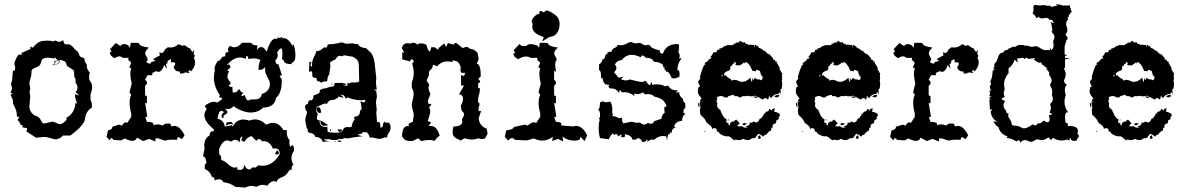

<svg xmlns="http://www.w3.org/2000/svg" viewBox="-20 -633 5372 871"><path d="M231.9 -1Q226.6 -1 221.2 -2.7Q215.8 -4.4 209.5 -6.3Q203.1 -8.3 195.8 -10Q188.5 -11.7 179.2 -11.7L143.6 -8.3L99.6 -37.1L103.5 -51.3L80.6 -55.7L82.5 -62.5Q82.5 -65.9 79.1 -65.9L74.2 -64.9Q71.3 -77.6 59.6 -88.9L67.9 -103L56.6 -104Q56.6 -120.1 53.7 -129.9Q49.3 -143.6 41.5 -157.7Q38.6 -162.6 38.6 -167L39.1 -170.9Q39.1 -181.2 28.3 -202.1L37.1 -210L27.3 -211.4Q34.2 -224.1 34.2 -233.9L29.8 -252.9Q29.8 -254.4 30.8 -255.6Q31.7 -256.8 32.7 -260.3Q33.7 -263.7 34.9 -270.3Q36.1 -276.9 36.6 -289.6Q37.6 -314 40 -314L43.9 -310.1Q44.9 -310.1 46.9 -314.9Q48.8 -319.8 48.8 -326.7L44.9 -344.2Q47.9 -357.9 55.2 -372.1Q62.5 -386.2 70.3 -386.2Q74.2 -386.2 78.1 -382.3V-393.1L118.2 -410.6V-422.4L128.9 -416.5Q148.4 -443.4 173.8 -447.3L193.4 -448.7Q211.4 -448.7 220.2 -445.3L232.9 -449.7Q239.3 -443.4 248 -443.4Q256.3 -443.4 267.6 -450.7Q267.6 -431.6 281.7 -431.6L286.6 -432.1Q294.9 -432.1 300.3 -429.2Q307.1 -424.8 316.9 -412.6Q320.3 -407.7 325.2 -404.8Q335 -400.4 341.8 -377.4L363.3 -367.7Q363.3 -354.5 368.9 -347.4Q374.5 -340.3 374.5 -335L374 -330.1Q374 -319.3 387.7 -302.7L384.3 -291.5L384.8 -272L396.5 -252.4L397.9 -238.8Q397.9 -222.2 390.6 -205.6V-180.2Q397 -168 397 -152.8L396.5 -145Q369.1 -127.4 366.2 -96.2Q363.3 -64.9 298.8 -18.1H265.6Q250 -1 231.9 -1ZM250 -69.8Q259.8 -69.8 271.2 -78.9Q282.7 -87.9 282.7 -93.3Q282.7 -96.2 279.3 -98.1Q318.8 -116.7 322.3 -166.5L329.6 -161.6L320.3 -192.9L321.3 -206.5L337.4 -199.7Q333 -210.4 322.3 -213.4Q331.5 -224.1 331.5 -235.8Q331.5 -247.6 322.3 -258.3L323.2 -267.1Q323.2 -275.4 319.6 -280.3Q315.9 -285.2 315.9 -294.9L316.4 -304.7Q316.4 -312 311.3 -316.2Q306.2 -320.3 299.6 -323.7Q293 -327.1 287.4 -331.3Q281.7 -335.4 280.8 -343.3Q278.8 -357.9 250 -361.8L250.5 -357.4Q250.5 -338.4 216.8 -338.4Q228.5 -344.2 228.5 -349.6Q228.5 -353 224.1 -356Q241.2 -357.9 242.2 -359.9Q242.2 -362.8 232.4 -366.7V-373.5L224.6 -367.7Q212.9 -371.1 196.8 -371.1Q169.9 -371.1 167 -353.5Q164.1 -339.4 156.7 -334.2Q149.4 -329.1 141.8 -326.4Q134.3 -323.7 128.4 -319.8Q122.6 -315.9 122.6 -304.7L123 -304.2Q123 -290 118.2 -276.1Q113.3 -262.2 113.3 -255.9L117.2 -231.9L114.3 -215.3L117.2 -194.8L113.3 -151.4Q113.3 -123 139.2 -108.4Q150.9 -106 156.5 -100.1Q162.1 -94.2 165.3 -88.1Q168.5 -82 171.1 -77.4Q173.8 -72.8 180.7 -72.8L216.8 -81.1Q225.1 -81.1 234.9 -75.4Q244.6 -69.8 250 -69.8ZM232.9 -341.3Q248 -344.2 248 -359.9Q240.7 -355 229 -354.5L232.9 -352.1Q230.5 -344.7 223.1 -340.3Z M684.1 8.8 656.2 -2.9 629.4 6.8 601.6 -8.8Q596.2 5.9 580.6 5.9Q566.9 5.9 545.9 -4.9L529.3 3.9L494.6 1.5Q489.3 -6.8 485.4 -6.8Q481 -6.8 478.5 4.4L463.4 -12.2L469.7 -41.5Q489.7 -45.9 489.7 -55.7L489.3 -58.1L521.5 -67.9L533.2 -63Q541 -78.1 550.8 -78.1L557.6 -75.7L575.2 -103V-119.1Q567.9 -144.5 567.9 -165.5Q567.9 -186.5 575.2 -203.6L567.4 -213.9L577.6 -253.9Q571.3 -279.3 571.3 -299.8Q571.3 -314.5 575.7 -321.8L565.9 -328.6Q574.2 -341.3 574.2 -347.2Q574.2 -351.1 567.9 -355.7Q561.5 -360.4 561.5 -364.3L563.5 -370.6H536.6Q529.8 -377.4 521.5 -377.4Q512.7 -377.4 500 -369.1Q478.5 -380.4 478.5 -392.1L479 -396L486.3 -398.9L479 -409.7L505.4 -438L526.4 -424.3Q533.7 -433.1 543.5 -433.1Q552.2 -433.1 563.5 -426.3Q565.9 -418 567.9 -418Q571.3 -418 573.2 -439L609.4 -438.5Q610.8 -422.9 655.8 -417Q638.7 -402.8 638.7 -391.1Q638.7 -385.7 644.3 -376.2Q649.9 -366.7 649.9 -363.3Q649.9 -359.4 647.2 -357.4Q644.5 -355.5 644.5 -353Q644.5 -348.1 660.6 -343.8L667 -352.1L685.5 -356.4L674.3 -364.7L705.6 -382.3L702.1 -395.5L712.9 -392.6Q723.1 -392.6 727.5 -408.2L741.2 -418.5L752.9 -417.5Q774.9 -417.5 787.6 -431.6L799.3 -429.7L806.2 -423.8Q811 -428.2 815.9 -428.2Q818.4 -428.2 826.4 -421.6Q834.5 -415 841.8 -413.6L853 -396.5L861.8 -407.2L858.4 -388.2L864.3 -379.9L859.4 -370.6Q865.2 -360.4 865.2 -349.6Q865.2 -329.1 845.7 -308.1L842.3 -315.4L834 -311L840.3 -301.3L824.2 -304.2Q814.9 -304.2 810.1 -299.3L796.4 -299.8L795.9 -309.1L791 -308.6Q774.9 -308.6 767.1 -327.6Q774.9 -338.4 774.9 -344.2Q774.9 -350.6 765.1 -350.6L756.3 -349.6L755.4 -364.7Q739.3 -358.9 739.3 -352.1L740.7 -347.2L732.9 -342.8L737.3 -319.8L725.1 -338.4Q714.4 -307.1 698.7 -307.1Q693.4 -307.1 688.5 -310.5L671.4 -302.2L670.4 -291.5L649.4 -292L638.2 -271.5Q647 -264.2 647 -257.3Q647 -250.5 638.2 -244.1V-200.7L646.5 -196.8V-164.1L638.2 -166L648.4 -104L639.2 -101.6L646.5 -80.1Q676.3 -80.1 676.3 -69.8L674.3 -64Q683.6 -68.8 695.8 -68.8Q706.1 -68.8 715.8 -63.5L731.9 -72.8L752 -72.3L757.8 -59.6L770.5 -62Q795.9 -62 817.4 -19.5L806.2 -2L787.1 -11.7L782.2 1.5L763.7 0.5Q744.6 0.5 728.5 4.9L700.2 -4.4L686.5 -6.3Z M1092.8 217.8 1047.4 214.8Q1027.3 197.8 993.2 193.4Q987.3 180.2 973.6 180.2Q963.9 180.2 954.6 185.1L950.2 171.9L940.9 168.9Q933.1 143.6 909.7 133.8L908.7 123.5Q908.7 110.4 917 106.4Q912.6 76.7 902.3 76.7L900.4 77.1L907.7 43.9L906.7 28.3Q906.7 -5.9 931.2 -18.6V-22Q931.2 -37.6 949.2 -37.6L950.2 -45.9Q907.2 -81.5 907.2 -110.8Q907.2 -125 917.5 -137.7L908.7 -152.8Q933.1 -171.4 950.7 -171.4Q959 -171.4 965.8 -167.5L988.3 -184.1Q985.8 -190.9 980 -190.9L974.1 -189.5L976.6 -202.6Q950.2 -241.2 950.2 -279.8Q950.2 -298.3 955.1 -312.5L953.1 -320.8Q953.1 -334.5 969.2 -358.9L974.1 -356.4L990.7 -376.5L994.6 -376Q1002.9 -376 1002.9 -386.7L1002.4 -393.1L1016.6 -398.4L1014.2 -407.7Q1014.2 -416.5 1023.9 -425.3Q1033.7 -418.5 1042.5 -418.5Q1059.1 -418.5 1078.1 -439H1118.7Q1126.5 -426.8 1148.4 -426.8L1145 -406.2Q1155.3 -419.9 1165 -419.9Q1177.2 -419.9 1189.9 -398.4Q1207.5 -458 1230.5 -458L1239.3 -456.1L1238.8 -464.4L1249 -460L1262.2 -466.8L1258.3 -458.5L1267.1 -460Q1288.1 -460 1306.2 -425.8L1312.5 -431.2Q1320.3 -402.8 1320.3 -381.3Q1320.3 -351.6 1302.2 -348.1L1303.7 -341.8Q1266.6 -342.3 1266.6 -360.4L1259.8 -363.8L1261.2 -390.1Q1261.2 -413.6 1254.4 -413.6Q1248.5 -413.6 1236.8 -394Q1240.2 -389.2 1240.2 -382.3Q1240.2 -370.6 1228.5 -358.4Q1231.4 -341.3 1238.8 -341.3L1242.7 -342.3L1258.8 -292L1248 -288.6L1258.3 -272V-264.6Q1258.3 -210.9 1231.9 -188.5Q1225.6 -146 1174.3 -145Q1150.4 -122.6 1117.7 -122.6Q1083 -122.6 1038.1 -151.4Q1032.7 -138.7 1012.7 -138.7L1001.5 -139.6Q1011.7 -129.9 1011.7 -124Q1011.7 -119.1 1002.4 -113.8Q993.2 -108.4 993.2 -106Q993.2 -103 997.6 -99.6L986.3 -98.6L984.9 -106.9Q984.9 -117.2 996.6 -124Q990.2 -130.4 984.4 -130.4Q972.2 -130.4 966.8 -94.2Q994.6 -89.4 1000 -59.1L1031.2 -64.9L1035.6 -59.1Q1053.2 -90.8 1083.5 -90.8Q1097.7 -90.8 1109.4 -85.9Q1125.5 -91.3 1136.2 -91.3Q1163.6 -91.3 1187.5 -67.4Q1205.6 -75.7 1217.8 -75.7Q1246.1 -75.7 1265.6 -43H1281.2L1280.8 -33.2Q1280.8 -10.3 1294.4 3.4L1292.5 16.1Q1292.5 25.4 1296.9 33.2Q1302.7 26.4 1306.6 26.4Q1314 26.4 1314 51.3Q1302.2 65.9 1302.2 83Q1302.2 98.1 1311 114.7Q1302.7 120.1 1302.7 130.4L1303.7 139.2L1297.9 136.2Q1294.9 136.2 1292 140.6Q1289.1 145 1284.9 150.6Q1280.8 156.2 1274.4 162.1Q1268.1 168 1258.8 170.9Q1236.8 178.2 1234.9 192.9Q1229 188.5 1222.7 188.5Q1208.5 188.5 1192.4 209.5Q1180.7 205.6 1173.3 205.6Q1157.7 205.6 1142.6 214.8Q1132.3 210.4 1121.6 210.4Q1107.9 210.4 1092.8 217.8ZM1106 -177.2Q1109.9 -177.2 1113.8 -181.2L1146 -182.6Q1165 -187 1167.5 -207Q1184.6 -211.4 1194.6 -223.6Q1204.6 -235.8 1204.6 -252.4Q1204.6 -259.8 1201.2 -266.8Q1197.8 -273.9 1193.6 -281.7Q1189.5 -289.6 1186 -298.3Q1182.6 -307.1 1182.6 -318.4L1183.1 -329.1Q1171.9 -315.9 1158.7 -315.9L1152.3 -316.9Q1152.3 -341.3 1161.6 -360.4Q1149.4 -368.2 1128.9 -368.2L1104.5 -365.7L1106 -371.6Q1106 -377.9 1097.2 -379.4L1094.7 -365.7Q1082.5 -372.1 1068.4 -372.1Q1037.6 -372.1 1009.3 -336.9L1017.6 -340.3Q1024.4 -340.3 1025.4 -325.7L1010.3 -314.5L1019.5 -309.1Q1011.7 -295.4 1011.7 -284.2Q1011.7 -276.9 1019 -267.8Q1026.4 -258.8 1026.4 -254.9Q1026.4 -249 1016.1 -247.1Q1023.4 -238.3 1029.8 -238.3L1034.2 -239.3L1035.6 -213.9L1041 -213.4Q1055.7 -213.4 1061.5 -227.1H1068.8Q1068.8 -215.8 1085.4 -210.9Q1075.7 -207 1075.7 -200.2L1076.2 -196.3L1090.3 -201.7Q1097.2 -177.2 1106 -177.2ZM1004.9 -63.5 1007.8 -77.1 1023.9 -80.1Q1036.6 -80.1 1036.6 -66.4Q1032.7 -70.3 1026.4 -70.3Q1017.6 -70.3 1004.9 -63.5ZM1068.4 137.7Q1086.9 137.7 1087.9 114.7Q1098.6 135.7 1109.9 135.7Q1117.7 135.7 1126 125.5L1134.8 127.4Q1143.6 127.4 1149.4 117.2L1169.9 119.1Q1217.8 119.1 1249 65.9Q1249 40 1228 40L1218.3 41.5Q1203.1 7.3 1176.8 7.3L1168.5 8.3Q1162.6 -2 1155.8 -2Q1148.9 -2 1142.6 5.9L1121.1 -15.6Q1101.1 -11.2 1089.8 9.3Q1074.7 8.8 1074.7 0.5L1081.1 -13.2Q1068.4 -13.2 1068.4 4.9L1068.8 12.7Q1057.6 1.5 1047.4 1.5Q1037.6 1.5 1027.8 9.8Q1019 3.9 1011.2 3.9Q989.3 3.9 974.1 43.9L974.6 67.9Q983.4 70.3 983.4 87.4V92.8Q996.1 95.2 1013.9 111.3Q1031.7 127.4 1043.5 127.4L1057.1 125.5L1055.7 135.7ZM1237.8 67.4 1227.1 65.9 1237.3 47.4Q1245.1 56.6 1245.1 62.5Q1245.1 67.4 1237.8 67.4Z M1443.4 10.7Q1439 -10.7 1410.2 -11.7Q1405.8 -28.3 1383.8 -30.8L1375 -37.1L1377.4 -44.9Q1369.6 -51.3 1369.6 -62Q1365.2 -74.7 1365.2 -87.4Q1365.2 -101.1 1371.1 -115.2L1373 -125.5Q1363.8 -134.8 1363.8 -149.4Q1363.8 -158.2 1378.4 -163.1L1377.9 -167Q1377.9 -178.7 1389.6 -178.7L1394 -178.2Q1401.9 -184.6 1401.9 -194.8L1401.4 -198.7Q1405.3 -201.7 1410.6 -203.1Q1423.8 -207 1427.5 -210.7Q1431.2 -214.4 1431.2 -224.1Q1443.4 -232.9 1461.4 -232.9Q1475.1 -240.2 1494.6 -241.2L1498.5 -256.8H1539.1L1538.6 -254.9Q1538.6 -253.9 1540 -253.9L1545.9 -254.9L1551.3 -248.5L1533.2 -249L1553.2 -243.2Q1556.6 -245.1 1556.6 -249L1554.7 -254.9Q1567.9 -254.9 1575.7 -259.8L1587.4 -258.3Q1600.1 -258.3 1609.4 -263.2L1607.9 -336.9Q1607.9 -358.4 1591.8 -368.7L1581.1 -375.5L1540.5 -382.3L1531.7 -377Q1527.3 -379.9 1522.5 -379.9Q1509.8 -379.9 1502.9 -364.3L1482.9 -354.5Q1477.1 -350.6 1477.1 -343.8L1479 -334.5L1473.6 -295.9Q1464.8 -283.2 1464.8 -268.1L1461.4 -263.2L1457 -263.7Q1446.8 -263.7 1436.5 -257.8Q1429.7 -265.1 1418.5 -265.1L1415.5 -278.8L1399.4 -282.2Q1396 -288.6 1396 -304.7L1394 -310.5Q1387.2 -309.1 1383.8 -305.7Q1381.8 -309.1 1381.8 -321.3L1384.3 -354L1393.6 -349.1Q1389.2 -345.2 1389.2 -338.9L1390.6 -329.6L1396 -334.5L1395.5 -340.8Q1395.5 -363.3 1410.2 -385.3L1414.6 -400.9Q1434.6 -400.9 1448.7 -418L1455.6 -417Q1464.8 -417 1464.8 -426.3L1468.3 -431.6L1494.6 -433.6L1516.1 -438L1518.6 -434.1L1519.5 -439.9H1535.2Q1543 -435.1 1553.2 -434.6L1583 -436.5Q1589.8 -432.6 1595.7 -432.6L1602.5 -433.6Q1612.8 -416 1641.1 -414.6Q1648.4 -406.2 1654.3 -401.6Q1660.2 -397 1664.6 -391.1Q1668.9 -385.3 1672.6 -376Q1676.3 -366.7 1679.2 -349.1L1687 -278.8L1685.5 -257.8L1689 -225.6L1675.3 -226.6L1687 -219.2L1689.9 -195.8L1685.5 -170.4L1689 -133.8L1687 -124L1690.4 -78.1L1696.8 -80.6Q1705.6 -80.6 1706.5 -52.7Q1717.8 -56.6 1717.8 -66.9L1717.3 -70.8L1724.1 -81.5L1731 -76.2L1737.8 -77.1Q1752 -77.1 1752 -52.7Q1752 -42 1744.1 -31Q1736.3 -20 1736.3 -9.3L1724.1 -9.8Q1711.4 -2.9 1697.3 -2.9L1667.5 -9.8L1657.2 -8.3Q1654.8 -22.5 1644.5 -32.2L1626 -34.2Q1622.6 -23.4 1602.5 -23.4Q1604 -18.6 1626.5 -15.1Q1583.5 -11.2 1556.6 -4.9L1542.5 -6.8L1530.3 -1.5L1521 -3.4L1507.3 2H1485.8Q1479.5 -1.5 1468.3 -1.5L1449.7 0Q1449.7 4.9 1475.6 7.8ZM1508.8 -30.8Q1534.2 -30.8 1539.1 -50.8Q1548.3 -57.1 1554.2 -57.1L1563 -55.7L1575.7 -57.6Q1576.2 -76.2 1588.4 -89.8L1586.4 -103.5Q1612.8 -103.5 1612.8 -127.9V-130.9Q1620.6 -134.3 1620.6 -142.6L1615.2 -174.3Q1624.5 -168.5 1629.9 -168.5Q1636.2 -168.5 1637.7 -181.6Q1632.8 -178.2 1621.6 -178.2Q1599.6 -178.2 1582.5 -182.6Q1565.4 -187 1559.1 -190.9L1545.9 -186.5Q1545.4 -203.1 1524.9 -203.6Q1536.6 -193.8 1536.6 -190.9L1534.2 -189.5L1514.2 -195.3L1512.2 -188.5Q1503.9 -186.5 1496.6 -180.2H1492.2Q1470.2 -180.2 1462.9 -161.1L1457 -163.6Q1446.8 -163.6 1422.4 -149.4L1418 -150.9L1415 -128.4Q1415 -123.5 1421.9 -116.7Q1417.5 -104 1417.5 -97.2Q1417.5 -87.9 1425.3 -87.9L1429.7 -88.4V-84.5Q1429.7 -57.1 1457 -57.1L1464.8 -57.6L1466.3 -35.6Q1475.6 -30.8 1508.8 -30.8ZM1429.7 -120.6Q1418 -120.6 1418 -136.7Q1418 -140.6 1418.7 -143.8Q1419.4 -147 1424.8 -147Q1434.6 -147 1437 -122.1ZM1453.6 -62Q1433.6 -62 1433.6 -84V-87.9L1469.2 -64.5ZM1519 -33.7 1510.7 -45.4 1519.5 -45.9Q1532.7 -45.9 1532.7 -42.5Q1532.7 -39.6 1519 -33.7ZM1530.3 10.3H1508.8L1520.5 2.9Q1530.3 8.3 1530.3 10.3ZM1501.5 9.8Q1499 9.8 1497.1 6.3H1504.9ZM1486.8 -249Q1484.4 -249 1482.4 -252.4H1490.2ZM1477.1 -40 1476.6 -46.9 1481 -45.9 1482.4 -39.6Z M1890.1 6.8 1877 -5.9 1853 6.3H1836.4Q1814 6.3 1803.7 -15.1Q1805.2 -61.5 1830.1 -61.5L1833.5 -59.6L1836.4 -63.5L1832 -64.9Q1832 -73.2 1853 -81.1L1856.9 -110.8Q1856.9 -118.7 1852.5 -134Q1848.1 -149.4 1848.1 -156.7Q1848.1 -167.5 1852.3 -180.9Q1856.4 -194.3 1856.4 -205.6Q1856.4 -221.7 1848.1 -235.8V-258.8Q1856.9 -279.8 1856.9 -303.2Q1856.9 -319.8 1850.1 -344.7L1857.4 -355Q1852.5 -364.3 1848.1 -364.3Q1843.8 -364.3 1839.8 -354.5L1804.7 -363.8V-395.5L1814 -394.5L1802.7 -415Q1808.6 -437 1828.6 -437L1840.3 -435.5L1858.4 -439.9L1875 -430.7Q1879.9 -436.5 1890.1 -436.5Q1899.4 -436.5 1913.6 -430.7Q1922.4 -399.9 1928.7 -399.9Q1932.6 -399.9 1936.5 -418.9H1951.2L1967.3 -407.7L1970.2 -415.5L1994.6 -436L2004.9 -419.9L2011.7 -437.5L2038.1 -430.7Q2041.5 -438 2047.4 -438Q2052.2 -438 2064.2 -426.8Q2076.2 -415.5 2080.6 -415.5L2094.7 -420.4Q2103.5 -420.4 2112.8 -411.1Q2133.3 -410.2 2147 -392.1L2151.4 -364.3L2143.1 -344.2Q2161.1 -340.8 2161.1 -287.1L2149.9 -274.9Q2158.2 -266.6 2158.2 -262.2Q2158.2 -256.8 2148.9 -256.3L2149.4 -232.9L2152.8 -233.9Q2157.2 -233.9 2157.2 -225.6Q2157.2 -217.8 2148.9 -187V-168.5Q2155.3 -168 2155.3 -160.6Q2155.3 -154.3 2150.9 -142.6V-128.9L2162.6 -129.9L2151.4 -96.2Q2155.8 -59.6 2187.5 -49.8L2191.9 -26.9L2181.2 -5.9Q2174.8 -2.4 2165.5 -2.4Q2156.2 -2.4 2149.9 -5.9Q2135.7 0 2120.6 0Q2105 0 2088.4 -5.9L2067.4 5.4Q2067.4 2 2062 0Q2056.6 -2 2050.3 -5.1Q2043.9 -8.3 2038.6 -14.9Q2033.2 -21.5 2033.2 -34.7Q2033.2 -49.3 2038.1 -59.1Q2077.1 -60.1 2077.1 -81.5L2075.2 -92.8Q2085 -105.5 2085 -114.3Q2085 -123 2074.7 -129.9L2070.3 -152.3Q2080.6 -172.9 2080.6 -186Q2080.6 -202.6 2062.5 -205.6L2085 -245.1H2071.8L2071.3 -293.5Q2077.6 -288.6 2082 -288.6Q2086.9 -288.6 2086.9 -294.9Q2089.4 -296.9 2089.4 -299.3Q2089.4 -301.3 2087.4 -303.2L2079.6 -301.8Q2068.8 -301.8 2068.8 -314.9L2070.3 -326.2Q2062 -357.4 2041 -357.4Q2037.1 -357.4 2033.7 -360.4L2032.2 -351.1Q2023.9 -354.5 2009.8 -354.5Q1982.4 -354.5 1962.9 -332.5L1944.3 -339.4L1940.4 -322.8Q1925.3 -313.5 1925.3 -299.3L1926.3 -291.5Q1915.5 -272 1915.5 -263.2H1921.4Q1919.9 -260.3 1919.9 -258.8Q1919.9 -257.8 1921.1 -257.1Q1922.4 -256.3 1924.1 -254.9Q1925.8 -253.4 1925.8 -250Q1927.2 -247.6 1927.2 -245.6Q1927.2 -244.1 1925.5 -242.7Q1923.8 -241.2 1923.8 -237.8Q1923.8 -225.1 1932.6 -205.6Q1921.4 -180.2 1921.4 -171.9Q1921.4 -161.6 1928.2 -161.6L1932.1 -162.1L1937 -158.7L1926.3 -145Q1931.6 -138.2 1931.6 -127.4Q1931.6 -115.2 1920.4 -84.5L1936 -77.1L1923.8 -61L1928.7 -62.5Q1929.7 -60.5 1930.7 -60.5Q1931.6 -60.5 1933.1 -62Q1962.4 -62 1974.6 -17.6Q1961.9 -8.8 1951.2 5.9Q1938.5 2 1928.7 2Q1911.6 2 1890.1 6.8Z M2534.7 8.8 2511.7 -2.9 2484.9 6.8 2487.8 -12.7Q2464.8 4.9 2439.5 4.9Q2423.8 4.9 2401.4 -4.9L2370.1 3.9L2315.9 1.5Q2310.5 -6.8 2303.7 -6.8Q2295.4 -6.8 2285.2 4.4L2270 -12.2L2276.4 -41.5Q2310.5 -45.9 2310.5 -56.6L2362.3 -67.9L2374 -63Q2389.2 -78.1 2402.8 -78.1L2413.1 -75.7L2430.7 -103V-119.1Q2423.3 -144.5 2423.3 -165.5Q2423.3 -186.5 2430.7 -203.6L2422.9 -213.9L2433.1 -253.9Q2426.8 -279.3 2426.8 -299.8Q2426.8 -314.5 2431.2 -321.8L2421.4 -328.6Q2429.7 -341.3 2429.7 -347.2Q2429.7 -351.1 2423.3 -355.7Q2417 -360.4 2417 -364.3L2418.9 -370.6H2387.2Q2377.4 -376.5 2366.2 -376.5Q2349.1 -376.5 2331.1 -364.3Q2309.6 -375.5 2309.6 -387.2L2310.1 -391.1L2317.4 -394L2310.1 -404.8L2336.4 -433.1L2346.7 -424.8L2367.2 -424.3Q2374.5 -433.1 2388.7 -433.1Q2397.5 -433.1 2418.9 -426.3Q2421.4 -418 2423.3 -418Q2426.8 -418 2428.7 -439L2464.8 -438.5Q2466.3 -422.9 2511.2 -417Q2494.1 -402.8 2494.1 -391.1Q2494.1 -385.7 2499.8 -376.2Q2505.4 -366.7 2505.4 -363.3Q2505.4 -360.8 2502 -355.7Q2498.5 -350.6 2498.5 -339.8L2502 -307.1L2493.7 -312.5V-271.5Q2502.4 -264.2 2502.4 -257.3Q2502.4 -250.5 2493.7 -244.1V-200.7L2502 -196.8V-164.1L2493.7 -166L2503.9 -104L2494.6 -101.6L2502 -80.1Q2526.9 -80.1 2526.9 -70.8L2524.9 -64L2579.1 -59.6L2593.3 -62Q2622.1 -62 2643.6 -19.5L2632.3 6.8L2613.3 -11.7L2608.4 1.5Q2598.6 4.9 2583.5 4.9Q2557.1 4.9 2532.2 -12.7ZM2439.5 -444.8 2446.8 -464.8Q2394.5 -481 2394.5 -512.7L2396.5 -525.9Q2392.1 -528.8 2392.1 -534.2Q2392.1 -547.4 2406.2 -560.1Q2417 -569.8 2421.9 -569.8L2424.3 -569.3Q2427.2 -569.3 2427.2 -574.2L2426.8 -578.1Q2426.8 -583 2432.6 -583Q2438 -583 2442.1 -579.6Q2446.3 -576.2 2447.3 -576.2Q2448.2 -576.2 2449.2 -577.6Q2452.6 -585 2460.4 -585L2466.8 -584.5Q2496.1 -570.3 2507.3 -557.1Q2518.6 -543.9 2518.6 -525.4Q2518.6 -500.5 2507.8 -484.4Q2495.1 -466.3 2472.2 -465.3Z M2915.5 11.2 2917.5 4.4Q2917.5 0.5 2913.1 0.5L2911.1 1L2912.1 3.9Q2912.1 10.7 2892.1 10.7Q2889.6 -4.4 2873 -6.8Q2870.1 1 2849.6 1Q2845.2 -19.5 2814 -24.4L2815.4 -17.1Q2815.4 -10.3 2807.6 -10.3L2796.9 -12.2L2800.3 -24.4L2784.2 -14.6Q2781.2 -24.9 2775.4 -24.9Q2771 -24.9 2766.1 -20.5L2760.7 -28.3Q2748.5 -19 2741.7 -1L2701.7 -6.8Q2695.8 -29.8 2695.8 -51.3Q2695.8 -75.2 2700.7 -89.4L2696.8 -96.7L2701.7 -100.6L2702.1 -112.3Q2702.1 -130.9 2695.3 -131.8V-137.7Q2701.7 -141.1 2701.7 -168.9Q2708.5 -168.9 2712.4 -174.8Q2720.7 -169.4 2730.5 -169.4Q2741.7 -169.4 2748 -172.9Q2757.8 -160.2 2757.8 -135.3L2756.8 -118.2L2762.7 -116.2L2756.8 -106.4Q2773.4 -106.4 2790.5 -95.2L2795.9 -99.6L2803.2 -94.7L2801.8 -88.9Q2801.8 -82 2807.6 -73.2L2845.7 -81.1L2866.2 -75.7L2877.9 -77.1Q2884.8 -77.1 2889.9 -72.5Q2895 -67.9 2901.9 -67.9Q2909.2 -67.9 2919.4 -75.2Q2925.8 -71.8 2933.6 -71.8Q2944.3 -71.8 2947.3 -83L2981 -94.7Q2981 -111.8 2995.6 -122.1L2993.2 -138.7Q2993.2 -149.9 3000.5 -149.9L3004.4 -149.4Q2994.6 -187 2949.2 -194.3Q2937.5 -206.1 2920.9 -206.1Q2910.2 -206.1 2906.7 -204.1L2896.5 -213.9Q2885.7 -206.1 2871.1 -206.1L2856 -208L2858.4 -197.3Q2836.4 -214.8 2813.5 -214.8L2801.3 -213.9L2792.5 -226.1L2788.1 -211.4Q2775.4 -231.9 2753.9 -231.9L2748 -231.4L2739.7 -239.3L2743.7 -247.1L2725.1 -251Q2715.3 -260.7 2712.9 -281.7L2706.1 -276.4L2706.5 -289.1Q2706.5 -312.5 2697.3 -315.4L2697.8 -342.8Q2708.5 -342.8 2714.4 -366.2L2720.2 -363.8L2729 -387.7L2732.9 -386.7Q2735.8 -386.7 2735.8 -391.1L2735.4 -395.5L2754.4 -399.4Q2756.3 -413.1 2773.4 -417L2772 -422.4L2776.9 -420.9Q2780.8 -420.9 2780.8 -425.8L2780.3 -429.2L2795.9 -427.7Q2809.6 -427.7 2822.5 -435.1Q2835.4 -442.4 2840.3 -442.4Q2845.7 -442.4 2850.8 -439.5Q2856 -436.5 2865.7 -436.5L2883.8 -438.5Q2902.3 -427.2 2911.1 -427.2Q2917 -427.2 2919.4 -431.2L2930.2 -425.3Q2930.2 -414.6 2974.6 -403.8L2973.1 -398.4Q2973.1 -391.1 2987.3 -389.6Q3002 -433.1 3050.8 -433.1Q3059.1 -433.1 3059.8 -429Q3060.5 -424.8 3060.5 -419.4Q3060.5 -404.8 3057.1 -397.5Q3063.5 -388.2 3063.5 -379.4Q3063.5 -373 3060.1 -368.2L3072.3 -369.1Q3052.7 -343.8 3052.7 -315.4Q3063 -315.4 3063 -297.4L3061.5 -282.2L3055.2 -283.2Q3049.8 -277.3 3038.6 -277.3L3027.3 -278.3Q3015.6 -308.1 3005.9 -308.1L3002 -306.6Q3002 -316.4 2993.7 -317.4L2994.6 -323.7Q2994.6 -328.1 2992.2 -328.1L2989.3 -327.1L2987.3 -338.9Q2972.2 -352.5 2947.3 -352.5Q2938 -370.6 2916.5 -370.6L2911.1 -370.1Q2899.9 -381.3 2894 -381.3Q2888.2 -381.3 2887.7 -372.6Q2864.7 -384.3 2846.2 -384.3Q2818.8 -384.3 2799.8 -359.9Q2779.8 -359.9 2769.5 -340.8Q2776.4 -331.1 2776.4 -324.2Q2776.4 -314 2765.1 -305.7L2786.1 -280.3L2809.1 -285.6L2796.9 -274.4Q2807.6 -268.1 2818.8 -268.1Q2827.1 -268.1 2836.9 -272.5Q2880.4 -261.2 2891.6 -261.2Q2902.3 -261.2 2903.3 -266.6L2913.1 -262.7Q2919.9 -247.1 2928.7 -247.1L2937 -262.7L2938.5 -247.1Q2944.8 -250.5 2958 -250.5Q2980 -250.5 2998.5 -241.2L3010.7 -245.1Q3022.9 -223.1 3049.8 -223.1L3056.2 -223.6L3044.9 -211.9L3060.5 -215.3Q3060.5 -197.8 3078.1 -184.6Q3078.1 -171.4 3088.9 -165V-143.6L3081.5 -136.2L3079.6 -122.1L3089.4 -116.7Q3074.2 -107.4 3074.2 -85Q3044.4 -82.5 3038.1 -59.6L3044.9 -53.7Q3027.3 -51.3 3026.9 -30.3L3017.1 -32.2L3020 -22.9L3010.7 -24.4L3005.9 2.4L3002 -14.6L2988.3 -16.1Q2965.8 -16.1 2947.3 1L2939.9 0Q2928.2 0 2915.5 11.2Z M3313 4.4 3299.3 -4.9Q3298.3 -9.3 3296.4 -9.3L3294.4 -8.8Q3289.6 -15.1 3281.2 -15.1L3274.4 -14.2Q3256.3 -18.1 3243.7 -27.8Q3241.2 -36.1 3235.4 -36.1L3232.9 -35.6L3230 -49.3L3219.2 -51.8Q3213.4 -51.8 3210.9 -46.4Q3210 -55.2 3206.3 -59.6Q3202.6 -64 3198 -67.1Q3193.4 -70.3 3189 -73.7Q3184.6 -77.1 3182.1 -83.5Q3179.7 -89.8 3175.5 -94.7Q3171.4 -99.6 3167.2 -103.5Q3163.1 -107.4 3159.9 -110.4Q3156.7 -113.3 3156.7 -115.2L3155.3 -133.3L3157.7 -147.9L3153.8 -169.4L3155.3 -172.4L3166.5 -173.3L3155.3 -174.8Q3158.7 -185.5 3163.1 -185.5Q3160.6 -189.9 3157.7 -193.1Q3154.8 -196.3 3152.1 -200Q3149.4 -203.6 3147.5 -208.5Q3145.5 -213.4 3145.5 -220.7L3148.4 -237.8Q3154.8 -237.8 3154.8 -241.7Q3154.8 -244.6 3151.1 -250.7Q3147.5 -256.8 3147.5 -261.2Q3147.5 -267.1 3152.1 -270.3Q3156.7 -273.4 3156.7 -278.8L3155.3 -284.7Q3162.1 -312 3174.8 -340.3L3177.7 -336.9L3179.2 -339.8L3176.8 -347.7Q3189.5 -352.1 3198.2 -366.2H3204.6L3207.5 -372.6L3206.1 -374L3200.2 -372.1Q3212.9 -384.8 3216.8 -396H3230Q3231.4 -399.9 3232.7 -403.8Q3233.9 -407.7 3238.3 -407.7L3243.7 -406.7L3242.2 -412.1Q3257.8 -414.1 3267.6 -425.3L3274.4 -422.9L3275.9 -428.2H3305.2L3310.5 -436L3314.5 -433.6L3318.4 -439L3334.5 -441.4V-446.8L3339.8 -447.3Q3345.2 -440.4 3352.5 -440.4L3359.9 -441.4L3362.8 -433.6L3370.6 -434.6L3373.5 -429.2L3383.3 -430.7L3397.5 -428.2L3401.4 -430.7L3401.9 -417.5L3405.8 -430.7Q3411.1 -425.3 3418.9 -422.9Q3423.3 -412.6 3435.1 -412.1Q3440.4 -403.3 3451.2 -401.4Q3458.5 -389.2 3472.7 -385.3L3482.4 -373Q3487.3 -371.6 3487.3 -368.2L3485.8 -363.8L3496.6 -359.9L3496.1 -356.9Q3496.1 -354 3498.5 -354L3504.9 -356L3502 -351.6L3518.1 -323.7L3515.6 -318.4L3519.5 -315.4Q3522 -307.6 3528.8 -299.3L3526.9 -289.6L3528.8 -278.3L3526.4 -276.9L3528.3 -272.5L3526.4 -268.6L3528.8 -251.5L3526.4 -231.4L3521 -228.5L3522.5 -202.6L3518.1 -215.3L3510.3 -207Q3489.3 -206.5 3478 -187Q3472.2 -196.3 3469.2 -196.3Q3466.8 -196.3 3466.8 -184.6L3460 -181.6Q3460 -188 3453.1 -188Q3446.3 -188 3439 -180.2Q3436.5 -186 3430.7 -186L3428.2 -185.5Q3426.3 -191.9 3421.9 -191.9L3417.5 -190.9Q3411.6 -198.7 3403.8 -198.7L3395 -196.3H3380.4L3371.6 -198.7L3361.3 -196.3L3355.5 -197.3Q3347.7 -197.3 3339.8 -190.9H3335.9Q3326.7 -197.3 3318.4 -197.3L3313 -196.3Q3309.1 -203.1 3304.2 -203.1L3293.9 -199.2Q3285.2 -199.2 3279.8 -190.9H3267.6Q3259.8 -197.3 3250 -197.3Q3240.7 -197.3 3231.4 -190.9L3234.4 -184.6Q3231 -179.7 3231 -174.8Q3231 -168.9 3234.4 -164.1L3232.9 -155.8Q3232.9 -141.1 3250.5 -133.3L3247.6 -132.3Q3251.5 -125.5 3253.7 -119.9Q3255.9 -114.3 3258.5 -109.1Q3261.2 -104 3265.4 -99.6Q3269.5 -95.2 3276.9 -90.8L3274.4 -81.5Q3274.4 -74.7 3285.2 -74.7L3284.7 -70.3Q3284.7 -65.4 3287.6 -65.4L3290.5 -66.4L3292 -61V-73.2Q3298.3 -82.5 3313 -82.5L3310.5 -85.4Q3316.4 -86.4 3319.8 -90.8L3335.9 -73.2Q3326.7 -66.9 3325.2 -61L3335.4 -59.1L3346.7 -61Q3352.5 -53.7 3361.8 -53.7L3372.1 -55.7L3360.8 -60.5Q3380.9 -62 3380.9 -73.2L3380.4 -77.1L3386.2 -76.2Q3393.1 -76.2 3398.9 -82.5Q3405.3 -77.6 3410.6 -77.6Q3420.4 -77.6 3426.3 -94.2Q3437.5 -98.1 3437.5 -103L3437 -105Q3442.9 -105.5 3442.9 -109.9L3442.4 -112.8Q3449.7 -117.2 3455.6 -126.5Q3469.2 -126.5 3469.2 -139.6L3484.4 -129.9L3481 -136.7L3494.6 -142.6L3492.2 -125L3495.6 -125.5Q3500 -125.5 3507.8 -121.6Q3518.1 -116.7 3518.1 -111.3Q3518.1 -107.4 3515.1 -104.5Q3512.2 -101.6 3512.2 -97.7L3513.2 -92.8L3502.4 -87.4L3500 -74.2Q3484.9 -70.3 3484.9 -61.5L3486.3 -55.7Q3478.5 -54.2 3478.5 -46.9L3478 -41Q3465.3 -36.6 3456.5 -22.5Q3447.8 -21.5 3442.9 -14.2H3439Q3432.6 -24.9 3418.9 -24.9Q3417 -22.9 3415 -20Q3406.2 -5.9 3402.3 -5.9L3396 -6.3Q3390.6 -6.3 3385.5 -2Q3380.4 2.4 3372.1 2.4L3364.3 2L3350.6 -3.4Q3342.8 2.9 3331.5 2.9L3315.9 0ZM3389.2 -261.7 3392.1 -264.2 3393.6 -280.8Q3396 -271 3398.4 -271Q3401.4 -271 3404.3 -280.8Q3411.6 -272.5 3420.9 -272.5L3425.8 -272.9L3431.2 -268.6Q3439.9 -272.9 3439.9 -279.8Q3439.9 -285.2 3436.5 -290L3431.2 -288.6L3434.6 -294.4L3430.7 -295.9Q3430.2 -303.7 3429 -307.1Q3427.7 -310.5 3425.8 -311.8Q3423.8 -313 3420.9 -313.5Q3418 -314 3413.6 -316.9Q3408.7 -314.5 3408.2 -309.1Q3404.8 -311 3395.5 -311.5L3393.1 -309.6L3392.1 -315.9Q3388.7 -318.4 3388.4 -321.5Q3388.2 -324.7 3385 -329.8Q3381.8 -335 3377.9 -340.1Q3374 -345.2 3369.6 -349.1L3357.4 -351.6L3362.8 -344.2L3352.1 -349.1L3349.6 -343.8Q3343.8 -343.8 3342.3 -337.9L3339.4 -339.8Q3336.9 -339.8 3336.9 -332Q3335 -338.4 3333 -338.4Q3331.1 -338.4 3330.6 -335.4L3315.9 -338.4L3318.4 -346.2Q3318.4 -351.1 3312 -353V-346.2Q3301.3 -344.2 3301.3 -335.4Q3292.5 -334 3292.5 -326.2L3294.4 -321.3Q3290.5 -320.3 3290.5 -314.5Q3264.6 -306.2 3264.6 -296.4Q3264.6 -292 3269 -288.6L3271.5 -292.5Q3281.7 -278.3 3294.9 -274.9L3297.9 -267.6L3311 -271L3325.2 -268.6Q3336.4 -261.7 3346.7 -261.7Q3365.2 -261.7 3384.3 -280.8ZM3251.5 -286.1 3260.3 -289.1 3254.4 -293ZM3502.9 -191.4Q3498 -191.4 3492.7 -195.3Q3497.6 -201.2 3511.2 -203.1L3515.6 -198.2Q3509.8 -191.4 3502.9 -191.4ZM3415.5 -187.5 3396.5 -192.4Q3401.4 -195.8 3405.8 -195.8Q3411.6 -195.8 3415.5 -187.5ZM3151.4 -145.5Q3149.4 -145.5 3147 -159.2L3145 -162.6L3149.4 -165.5Q3151.4 -165.5 3152.8 -157.7L3153.3 -151.9Q3153.3 -147.9 3151.4 -145.5ZM3281.2 -86.4 3283.7 -93.3 3286.1 -87.9ZM3355 -64Q3348.1 -66.4 3348.1 -69.3Q3348.1 -72.3 3357.9 -76.2L3360.4 -72.8H3369.6Q3369.6 -70.3 3355 -64ZM3177.7 -33.7 3173.8 -37.1 3179.7 -38.6ZM3427.2 -3.4H3420.4L3418.9 -13.2L3425.8 -18.6H3429.7L3428.7 -14.6Q3428.7 -11.2 3432.6 -8.8Z M3757.3 4.4 3743.7 -4.9Q3742.7 -9.3 3740.7 -9.3L3738.8 -8.8Q3733.9 -15.1 3725.6 -15.1L3718.8 -14.2Q3700.7 -18.1 3688 -27.8Q3685.5 -36.1 3679.7 -36.1L3677.2 -35.6L3674.3 -49.3L3663.6 -51.8Q3657.7 -51.8 3655.3 -46.4Q3654.3 -55.2 3650.6 -59.6Q3647 -64 3642.3 -67.1Q3637.7 -70.3 3633.3 -73.7Q3628.9 -77.1 3626.5 -83.5Q3624 -89.8 3619.9 -94.7Q3615.7 -99.6 3611.6 -103.5Q3607.4 -107.4 3604.2 -110.4Q3601.1 -113.3 3601.1 -115.2L3599.6 -133.3L3602.1 -147.9L3598.1 -169.4L3599.6 -172.4L3610.8 -173.3L3599.6 -174.8Q3603 -185.5 3607.4 -185.5Q3605 -189.9 3602.1 -193.1Q3599.1 -196.3 3596.4 -200Q3593.8 -203.6 3591.8 -208.5Q3589.8 -213.4 3589.8 -220.7L3592.8 -237.8Q3599.1 -237.8 3599.1 -241.7Q3599.1 -244.6 3595.5 -250.7Q3591.8 -256.8 3591.8 -261.2Q3591.8 -267.1 3596.4 -270.3Q3601.1 -273.4 3601.1 -278.8L3599.6 -284.7Q3606.4 -312 3619.1 -340.3L3622.1 -336.9L3623.5 -339.8L3621.1 -347.7Q3633.8 -352.1 3642.6 -366.2H3648.9L3651.9 -372.6L3650.4 -374L3644.5 -372.1Q3657.2 -384.8 3661.1 -396H3674.3Q3675.8 -399.9 3677 -403.8Q3678.2 -407.7 3682.6 -407.7L3688 -406.7L3686.5 -412.1Q3702.1 -414.1 3711.9 -425.3L3718.8 -422.9L3720.2 -428.2H3749.5L3754.9 -436L3758.8 -433.6L3762.7 -439L3778.8 -441.4V-446.8L3784.2 -447.3Q3789.6 -440.4 3796.9 -440.4L3804.2 -441.4L3807.1 -433.6L3814.9 -434.6L3817.9 -429.2L3827.6 -430.7L3841.8 -428.2L3845.7 -430.7L3846.2 -417.5L3850.1 -430.7Q3855.5 -425.3 3863.3 -422.9Q3867.7 -412.6 3879.4 -412.1Q3884.8 -403.3 3895.5 -401.4Q3902.8 -389.2 3917 -385.3L3926.8 -373Q3931.6 -371.6 3931.6 -368.2L3930.2 -363.8L3940.9 -359.9L3940.4 -356.9Q3940.4 -354 3942.9 -354L3949.2 -356L3946.3 -351.6L3962.4 -323.7L3960 -318.4L3963.9 -315.4Q3966.3 -307.6 3973.1 -299.3L3971.2 -289.6L3973.1 -278.3L3970.7 -276.9L3972.7 -272.5L3970.7 -268.6L3973.1 -251.5L3970.7 -231.4L3965.3 -228.5L3966.8 -202.6L3962.4 -215.3L3954.6 -207Q3933.6 -206.5 3922.4 -187Q3916.5 -196.3 3913.6 -196.3Q3911.1 -196.3 3911.1 -184.6L3904.3 -181.6Q3904.3 -188 3897.5 -188Q3890.6 -188 3883.3 -180.2Q3880.9 -186 3875 -186L3872.6 -185.5Q3870.6 -191.9 3866.2 -191.9L3861.8 -190.9Q3856 -198.7 3848.1 -198.7L3839.4 -196.3H3824.7L3815.9 -198.7L3805.7 -196.3L3799.8 -197.3Q3792 -197.3 3784.2 -190.9H3780.3Q3771 -197.3 3762.7 -197.3L3757.3 -196.3Q3753.4 -203.1 3748.5 -203.1L3738.3 -199.2Q3729.5 -199.2 3724.1 -190.9H3711.9Q3704.1 -197.3 3694.3 -197.3Q3685.1 -197.3 3675.8 -190.9L3678.7 -184.6Q3675.3 -179.7 3675.3 -174.8Q3675.3 -168.9 3678.7 -164.1L3677.2 -155.8Q3677.2 -141.1 3694.8 -133.3L3691.9 -132.3Q3695.8 -125.5 3698 -119.9Q3700.2 -114.3 3702.9 -109.1Q3705.6 -104 3709.7 -99.6Q3713.9 -95.2 3721.2 -90.8L3718.8 -81.5Q3718.8 -74.7 3729.5 -74.7L3729 -70.3Q3729 -65.4 3731.9 -65.4L3734.9 -66.4L3736.3 -61V-73.2Q3742.7 -82.5 3757.3 -82.5L3754.9 -85.4Q3760.7 -86.4 3764.2 -90.8L3780.3 -73.2Q3771 -66.9 3769.5 -61L3779.8 -59.1L3791 -61Q3796.9 -53.7 3806.2 -53.7L3816.4 -55.7L3805.2 -60.5Q3825.2 -62 3825.2 -73.2L3824.7 -77.1L3830.6 -76.2Q3837.4 -76.2 3843.3 -82.5Q3849.6 -77.6 3855 -77.6Q3864.7 -77.6 3870.6 -94.2Q3881.8 -98.1 3881.8 -103L3881.3 -105Q3887.2 -105.5 3887.2 -109.9L3886.7 -112.8Q3894 -117.2 3899.9 -126.5Q3913.6 -126.5 3913.6 -139.6L3928.7 -129.9L3925.3 -136.7L3939 -142.6L3936.5 -125L3939.9 -125.5Q3944.3 -125.5 3952.1 -121.6Q3962.4 -116.7 3962.4 -111.3Q3962.4 -107.4 3959.5 -104.5Q3956.5 -101.6 3956.5 -97.7L3957.5 -92.8L3946.8 -87.4L3944.3 -74.2Q3929.2 -70.3 3929.2 -61.5L3930.7 -55.7Q3922.9 -54.2 3922.9 -46.9L3922.4 -41Q3909.7 -36.6 3900.9 -22.5Q3892.1 -21.5 3887.2 -14.2H3883.3Q3877 -24.9 3863.3 -24.9Q3861.3 -22.9 3859.4 -20Q3850.6 -5.9 3846.7 -5.9L3840.3 -6.3Q3835 -6.3 3829.8 -2Q3824.7 2.4 3816.4 2.4L3808.6 2L3794.9 -3.4Q3787.1 2.9 3775.9 2.9L3760.3 0ZM3833.5 -261.7 3836.4 -264.2 3837.9 -280.8Q3840.3 -271 3842.8 -271Q3845.7 -271 3848.6 -280.8Q3856 -272.5 3865.2 -272.5L3870.1 -272.9L3875.5 -268.6Q3884.3 -272.9 3884.3 -279.8Q3884.3 -285.2 3880.9 -290L3875.5 -288.6L3878.9 -294.4L3875 -295.9Q3874.5 -303.7 3873.3 -307.1Q3872.1 -310.5 3870.1 -311.8Q3868.2 -313 3865.2 -313.5Q3862.3 -314 3857.9 -316.9Q3853 -314.5 3852.5 -309.1Q3849.1 -311 3839.8 -311.5L3837.4 -309.6L3836.4 -315.9Q3833 -318.4 3832.8 -321.5Q3832.5 -324.7 3829.3 -329.8Q3826.2 -335 3822.3 -340.1Q3818.4 -345.2 3814 -349.1L3801.8 -351.6L3807.1 -344.2L3796.4 -349.1L3793.9 -343.8Q3788.1 -343.8 3786.6 -337.9L3783.7 -339.8Q3781.2 -339.8 3781.2 -332Q3779.3 -338.4 3777.3 -338.4Q3775.4 -338.4 3774.9 -335.4L3760.3 -338.4L3762.7 -346.2Q3762.7 -351.1 3756.3 -353V-346.2Q3745.6 -344.2 3745.6 -335.4Q3736.8 -334 3736.8 -326.2L3738.8 -321.3Q3734.9 -320.3 3734.9 -314.5Q3709 -306.2 3709 -296.4Q3709 -292 3713.4 -288.6L3715.8 -292.5Q3726.1 -278.3 3739.3 -274.9L3742.2 -267.6L3755.4 -271L3769.5 -268.6Q3780.8 -261.7 3791 -261.7Q3809.6 -261.7 3828.6 -280.8ZM3695.8 -286.1 3704.6 -289.1 3698.7 -293ZM3947.3 -191.4Q3942.4 -191.4 3937 -195.3Q3941.9 -201.2 3955.6 -203.1L3960 -198.2Q3954.1 -191.4 3947.3 -191.4ZM3859.9 -187.5 3840.8 -192.4Q3845.7 -195.8 3850.1 -195.8Q3856 -195.8 3859.9 -187.5ZM3595.7 -145.5Q3593.8 -145.5 3591.3 -159.2L3589.4 -162.6L3593.8 -165.5Q3595.7 -165.5 3597.2 -157.7L3597.7 -151.9Q3597.7 -147.9 3595.7 -145.5ZM3725.6 -86.4 3728 -93.3 3730.5 -87.9ZM3799.3 -64Q3792.5 -66.4 3792.5 -69.3Q3792.5 -72.3 3802.2 -76.2L3804.7 -72.8H3814Q3814 -70.3 3799.3 -64ZM3622.1 -33.7 3618.2 -37.1 3624 -38.6ZM3871.6 -3.4H3864.7L3863.3 -13.2L3870.1 -18.6H3874L3873 -14.6Q3873 -11.2 3877 -8.8Z M4238.8 8.8 4210.9 -2.9 4184.1 6.8 4156.2 -8.8Q4150.9 5.9 4135.3 5.9Q4121.6 5.9 4100.6 -4.9L4084 3.9L4049.3 1.5Q4043.9 -6.8 4040 -6.8Q4035.6 -6.8 4033.2 4.4L4018.1 -12.2L4024.4 -41.5Q4044.4 -45.9 4044.4 -55.7L4043.9 -58.1L4076.2 -67.9L4087.9 -63Q4095.7 -78.1 4105.5 -78.1L4112.3 -75.7L4129.9 -103V-119.1Q4122.6 -144.5 4122.6 -165.5Q4122.6 -186.5 4129.9 -203.6L4122.1 -213.9L4132.3 -253.9Q4126 -279.3 4126 -299.8Q4126 -314.5 4130.4 -321.8L4120.6 -328.6Q4128.9 -341.3 4128.9 -347.2Q4128.9 -351.1 4122.6 -355.7Q4116.2 -360.4 4116.2 -364.3L4118.2 -370.6H4091.3Q4084.5 -377.4 4076.2 -377.4Q4067.4 -377.4 4054.7 -369.1Q4033.2 -380.4 4033.2 -392.1L4033.7 -396L4041 -398.9L4033.7 -409.7L4060.1 -438L4081.1 -424.3Q4088.4 -433.1 4098.1 -433.1Q4106.9 -433.1 4118.2 -426.3Q4120.6 -418 4122.6 -418Q4126 -418 4127.9 -439L4164.1 -438.5Q4165.5 -422.9 4210.4 -417Q4193.4 -402.8 4193.4 -391.1Q4193.4 -385.7 4199 -376.2Q4204.6 -366.7 4204.6 -363.3Q4204.6 -359.4 4201.9 -357.4Q4199.2 -355.5 4199.2 -353Q4199.2 -348.1 4215.3 -343.8L4221.7 -352.1L4240.2 -356.4L4229 -364.7L4260.3 -382.3L4256.8 -395.5L4267.6 -392.6Q4277.8 -392.6 4282.2 -408.2L4295.9 -418.5L4307.6 -417.5Q4329.6 -417.5 4342.3 -431.6L4354 -429.7L4360.8 -423.8Q4365.7 -428.2 4370.6 -428.2Q4373 -428.2 4381.1 -421.6Q4389.2 -415 4396.5 -413.6L4407.7 -396.5L4416.5 -407.2L4413.1 -388.2L4418.9 -379.9L4414.1 -370.6Q4419.9 -360.4 4419.9 -349.6Q4419.9 -329.1 4400.4 -308.1L4397 -315.4L4388.7 -311L4395 -301.3L4378.9 -304.2Q4369.6 -304.2 4364.7 -299.3L4351.1 -299.8L4350.6 -309.1L4345.7 -308.6Q4329.6 -308.6 4321.8 -327.6Q4329.6 -338.4 4329.6 -344.2Q4329.6 -350.6 4319.8 -350.6L4311 -349.6L4310.1 -364.7Q4293.9 -358.9 4293.9 -352.1L4295.4 -347.2L4287.6 -342.8L4292 -319.8L4279.8 -338.4Q4269 -307.1 4253.4 -307.1Q4248 -307.1 4243.2 -310.5L4226.1 -302.2L4225.1 -291.5L4204.1 -292L4192.9 -271.5Q4201.7 -264.2 4201.7 -257.3Q4201.7 -250.5 4192.9 -244.1V-200.7L4201.2 -196.8V-164.1L4192.9 -166L4203.1 -104L4193.8 -101.6L4201.2 -80.1Q4231 -80.1 4231 -69.8L4229 -64Q4238.3 -68.8 4250.5 -68.8Q4260.7 -68.8 4270.5 -63.5L4286.6 -72.8L4306.6 -72.3L4312.5 -59.6L4325.2 -62Q4350.6 -62 4372.1 -19.5L4360.8 -2L4341.8 -11.7L4336.9 1.5L4318.4 0.5Q4299.3 0.5 4283.2 4.9L4254.9 -4.4L4241.2 -6.3Z M4609.4 15.6Q4606.4 3.4 4600.1 3.4L4590.3 8.8Q4572.8 -4.9 4546.4 -7.3L4550.8 -14.6Q4517.6 -23.9 4509.3 -56.6Q4494.6 -64.5 4486.8 -82.5L4504.9 -80.6Q4504.9 -81.5 4501 -83.3Q4497.1 -85 4491.7 -89.6Q4486.3 -94.2 4481.2 -102.8Q4476.1 -111.3 4473.6 -127Q4481.4 -134.8 4481.4 -137.7L4470.7 -135.3L4468.3 -180.2Q4473.1 -182.1 4473.1 -184.1L4467.3 -188Q4467.3 -190.9 4477.5 -196.8H4467.3Q4470.7 -200.2 4470.7 -210.4L4469.2 -223.6L4476.6 -222.7L4470.7 -233.9V-246.1L4473.6 -244.1L4475.6 -254.4Q4475.6 -260.3 4471.2 -260.3Q4482.4 -281.2 4482.9 -311L4491.7 -318.4L4485.8 -323.7Q4491.2 -328.1 4491.2 -333.5L4490.2 -340.3Q4490.2 -343.3 4496.6 -349.6Q4502.9 -356 4506.8 -371.1Q4511.2 -390.6 4528.8 -395.5L4529.8 -391.6Q4534.7 -406.2 4548.3 -406.2Q4548.8 -405.8 4549.8 -405.8Q4551.3 -405.8 4553.7 -407.7L4549.8 -409.7L4578.1 -421.9L4581.1 -419.4Q4585 -419.4 4591.6 -424.3Q4598.1 -429.2 4610.4 -429.2Q4629.4 -429.2 4633.3 -423.3L4634.3 -427.2L4660.2 -420.4L4679.7 -423.8Q4685.1 -423.8 4693.8 -418Q4705.6 -409.7 4716.8 -405.8H4743.7L4741.2 -418L4750 -405.8Q4759.8 -415.5 4759.8 -427.2L4757.8 -443.8Q4757.8 -450.7 4760.7 -455.1Q4763.7 -459.5 4763.7 -465.3Q4763.7 -475.1 4750 -488.8Q4753.9 -491.2 4753.9 -500L4747.1 -534.7L4755.9 -528.3L4761.7 -530.3Q4755.4 -534.7 4753.4 -543H4741.2Q4734.9 -552.2 4725.6 -552.2L4708 -549.3L4693.4 -552.2L4695.8 -560.1Q4689 -551.8 4679.7 -551.8Q4679.2 -557.6 4676.8 -561Q4672.9 -565.4 4667 -569.8Q4664.6 -571.3 4664.6 -573.2Q4664.6 -575.7 4666.7 -579.3Q4668.9 -583 4668.9 -589.4L4667.5 -602.5L4672.9 -611.3Q4683.6 -608.4 4698.7 -608.4L4725.1 -610.4L4722.2 -606.9L4746.1 -607.4L4746.6 -601.1Q4765.1 -606.4 4774.9 -606.4L4771 -612.8L4778.3 -613.3Q4786.1 -613.3 4808.1 -606.4L4810.5 -609.9Q4813 -607.4 4819.8 -607.4L4834.5 -608.9L4834 -603Q4834 -595.7 4838.9 -595.7L4836.9 -590.3L4841.8 -580.1Q4841.8 -578.6 4839.8 -577.1Q4829.1 -568.8 4827.1 -553.7L4821.8 -555.7L4826.2 -545.4L4817.9 -537.1L4822.3 -532.7L4816.9 -533.2V-516.6Q4822.3 -506.8 4822.3 -498.5Q4822.3 -486.8 4813.5 -476.1Q4814 -472.7 4818.4 -469.5Q4822.8 -466.3 4822.8 -461.9Q4822.8 -451.7 4817.9 -451.7L4809.6 -421.9V-386.7L4822.3 -381.3L4811.5 -379.9V-370.1H4835.9L4811.5 -363.8V-326.7L4806.2 -321.8Q4814.5 -307.6 4814.5 -294.9Q4814.5 -281.7 4806.2 -269Q4809.6 -251 4817.9 -251L4820.3 -251.5Q4810.5 -238.8 4810.5 -224.1Q4810.5 -213.9 4814.9 -202.1Q4809.1 -186 4809.1 -170.9Q4809.1 -145.5 4825.7 -123L4821.8 -123.5Q4811.5 -123.5 4811.5 -101.6L4813.5 -76.7Q4824.7 -75.7 4824.7 -67.4L4823.7 -61.5H4831.5Q4870.1 -61.5 4870.1 -39.1L4867.7 -26.4Q4874.5 -19.5 4874.5 -15.1Q4874.5 -12.2 4869.6 -7.1Q4864.7 -2 4864.3 4.9L4854 6.3Q4845.2 6.3 4838.9 1.5L4837.9 -6.3L4832.5 -3.9V4.9L4821.3 0Q4808.1 4.4 4795.9 4.4Q4774.4 4.4 4755.4 -8.8L4752 0.5L4743.2 0Q4743.2 -7.8 4734.4 -8.8Q4717.3 2.9 4705.6 2.9L4685.1 -1Q4679.2 -1 4672.1 4.6Q4665 10.3 4659.2 10.3Q4649.4 10.3 4634.3 2.4Q4613.8 2.4 4609.4 15.6ZM4625.5 -50.8Q4640.1 -50.8 4664.1 -68.8L4677.7 -63.5Q4680.7 -63.5 4683.6 -68.6Q4686.5 -73.7 4691.4 -73.7L4694.8 -73.2Q4702.1 -73.2 4714.8 -86.4Q4725.6 -78.6 4732.9 -78.6Q4741.2 -78.6 4741.2 -90.8Q4741.2 -104.5 4737.8 -110.8Q4752.9 -112.3 4752.9 -115.2Q4752.9 -117.7 4742.2 -121.1L4747.6 -142.6Q4747.6 -151.9 4743.2 -161.6Q4756.3 -170.9 4756.3 -184.6Q4756.3 -193.8 4751.5 -203.1Q4753.4 -206.5 4753.4 -218.8Q4753.4 -226.1 4748.8 -234.6Q4744.1 -243.2 4744.1 -247.1Q4744.1 -251.5 4747.3 -256.6Q4750.5 -261.7 4750.5 -267.6Q4750.5 -278.3 4737.8 -295.4L4740.2 -300.3Q4740.2 -307.6 4723.1 -323.2L4734.4 -320.8L4704.6 -342.8L4705.6 -350.1L4698.2 -348.1Q4686.5 -348.1 4669.9 -363.3L4676.8 -369.6L4643.1 -365.7L4640.6 -370.6L4632.3 -371.1L4630.4 -364.3L4620.1 -371.1L4593.8 -367.2L4597.2 -348.1L4583 -362.8Q4576.2 -337.9 4555.2 -323.2V-300.8Q4534.7 -277.8 4534.7 -249L4537.6 -225.1Q4533.2 -218.3 4533.2 -210.9Q4533.2 -202.1 4538.1 -194.3L4522 -184.1L4539.6 -173.8Q4532.2 -164.1 4532.2 -154.8Q4532.2 -142.6 4544.4 -130.4Q4544.4 -117.7 4555.2 -117.7L4553.7 -107.4Q4553.7 -101.6 4560.8 -92.3Q4567.9 -83 4568.4 -75.2Q4568.4 -63 4581.5 -63Q4601.1 -63 4614.7 -53.7Q4619.1 -50.8 4625.5 -50.8Z M5090.3 4.4 5076.7 -4.9Q5075.7 -9.3 5073.7 -9.3L5071.8 -8.8Q5066.9 -15.1 5058.6 -15.1L5051.8 -14.2Q5033.7 -18.1 5021 -27.8Q5018.6 -36.1 5012.7 -36.1L5010.3 -35.6L5007.3 -49.3L4996.6 -51.8Q4990.7 -51.8 4988.3 -46.4Q4987.3 -55.2 4983.6 -59.6Q4980 -64 4975.3 -67.1Q4970.7 -70.3 4966.3 -73.7Q4961.9 -77.1 4959.5 -83.5Q4957 -89.8 4952.9 -94.7Q4948.7 -99.6 4944.6 -103.5Q4940.4 -107.4 4937.3 -110.4Q4934.1 -113.3 4934.1 -115.2L4932.6 -133.3L4935.1 -147.9L4931.2 -169.4L4932.6 -172.4L4943.8 -173.3L4932.6 -174.8Q4936 -185.5 4940.4 -185.5Q4938 -189.9 4935.1 -193.1Q4932.1 -196.3 4929.4 -200Q4926.8 -203.6 4924.8 -208.5Q4922.9 -213.4 4922.9 -220.7L4925.8 -237.8Q4932.1 -237.8 4932.1 -241.7Q4932.1 -244.6 4928.5 -250.7Q4924.8 -256.8 4924.8 -261.2Q4924.8 -267.1 4929.4 -270.3Q4934.1 -273.4 4934.1 -278.8L4932.6 -284.7Q4939.5 -312 4952.1 -340.3L4955.1 -336.9L4956.5 -339.8L4954.1 -347.7Q4966.8 -352.1 4975.6 -366.2H4981.9L4984.9 -372.6L4983.4 -374L4977.5 -372.1Q4990.2 -384.8 4994.1 -396H5007.3Q5008.8 -399.9 5010 -403.8Q5011.2 -407.7 5015.6 -407.7L5021 -406.7L5019.5 -412.1Q5035.2 -414.1 5044.9 -425.3L5051.8 -422.9L5053.2 -428.2H5082.5L5087.9 -436L5091.8 -433.6L5095.7 -439L5111.8 -441.4V-446.8L5117.2 -447.3Q5122.6 -440.4 5129.9 -440.4L5137.2 -441.4L5140.1 -433.6L5147.9 -434.6L5150.9 -429.2L5160.6 -430.7L5174.8 -428.2L5178.7 -430.7L5179.2 -417.5L5183.1 -430.7Q5188.5 -425.3 5196.3 -422.9Q5200.7 -412.6 5212.4 -412.1Q5217.8 -403.3 5228.5 -401.4Q5235.8 -389.2 5250 -385.3L5259.8 -373Q5264.6 -371.6 5264.6 -368.2L5263.2 -363.8L5273.9 -359.9L5273.4 -356.9Q5273.4 -354 5275.9 -354L5282.2 -356L5279.3 -351.6L5295.4 -323.7L5293 -318.4L5296.9 -315.4Q5299.3 -307.6 5306.2 -299.3L5304.2 -289.6L5306.2 -278.3L5303.7 -276.9L5305.7 -272.5L5303.7 -268.6L5306.2 -251.5L5303.7 -231.4L5298.3 -228.5L5299.8 -202.6L5295.4 -215.3L5287.6 -207Q5266.6 -206.5 5255.4 -187Q5249.5 -196.3 5246.6 -196.3Q5244.1 -196.3 5244.1 -184.6L5237.3 -181.6Q5237.3 -188 5230.5 -188Q5223.6 -188 5216.3 -180.2Q5213.9 -186 5208 -186L5205.6 -185.5Q5203.6 -191.9 5199.2 -191.9L5194.8 -190.9Q5189 -198.7 5181.2 -198.7L5172.4 -196.3H5157.7L5148.9 -198.7L5138.7 -196.3L5132.8 -197.3Q5125 -197.3 5117.2 -190.9H5113.3Q5104 -197.3 5095.7 -197.3L5090.3 -196.3Q5086.4 -203.1 5081.5 -203.1L5071.3 -199.2Q5062.5 -199.2 5057.1 -190.9H5044.9Q5037.1 -197.3 5027.3 -197.3Q5018.1 -197.3 5008.8 -190.9L5011.7 -184.6Q5008.3 -179.7 5008.3 -174.8Q5008.3 -168.9 5011.7 -164.1L5010.3 -155.8Q5010.3 -141.1 5027.8 -133.3L5024.9 -132.3Q5028.8 -125.5 5031 -119.9Q5033.2 -114.3 5035.9 -109.1Q5038.6 -104 5042.7 -99.6Q5046.9 -95.2 5054.2 -90.8L5051.8 -81.5Q5051.8 -74.7 5062.5 -74.7L5062 -70.3Q5062 -65.4 5064.9 -65.4L5067.9 -66.4L5069.3 -61V-73.2Q5075.7 -82.5 5090.3 -82.5L5087.9 -85.4Q5093.8 -86.4 5097.2 -90.8L5113.3 -73.2Q5104 -66.9 5102.5 -61L5112.8 -59.1L5124 -61Q5129.9 -53.7 5139.2 -53.7L5149.4 -55.7L5138.2 -60.5Q5158.2 -62 5158.2 -73.2L5157.7 -77.1L5163.6 -76.2Q5170.4 -76.2 5176.3 -82.5Q5182.6 -77.6 5188 -77.6Q5197.8 -77.6 5203.6 -94.2Q5214.8 -98.1 5214.8 -103L5214.4 -105Q5220.2 -105.5 5220.2 -109.9L5219.7 -112.8Q5227.1 -117.2 5232.9 -126.5Q5246.6 -126.5 5246.6 -139.6L5261.7 -129.9L5258.3 -136.7L5272 -142.6L5269.5 -125L5272.9 -125.5Q5277.3 -125.5 5285.2 -121.6Q5295.4 -116.7 5295.4 -111.3Q5295.4 -107.4 5292.5 -104.5Q5289.6 -101.6 5289.6 -97.7L5290.5 -92.8L5279.8 -87.4L5277.3 -74.2Q5262.2 -70.3 5262.2 -61.5L5263.7 -55.7Q5255.9 -54.2 5255.9 -46.9L5255.4 -41Q5242.7 -36.6 5233.9 -22.5Q5225.1 -21.5 5220.2 -14.2H5216.3Q5210 -24.9 5196.3 -24.9Q5194.3 -22.9 5192.4 -20Q5183.6 -5.9 5179.7 -5.9L5173.3 -6.3Q5168 -6.3 5162.8 -2Q5157.7 2.4 5149.4 2.4L5141.6 2L5127.9 -3.4Q5120.1 2.9 5108.9 2.9L5093.3 0ZM5166.5 -261.7 5169.4 -264.2 5170.9 -280.8Q5173.3 -271 5175.8 -271Q5178.7 -271 5181.6 -280.8Q5189 -272.5 5198.2 -272.5L5203.1 -272.9L5208.5 -268.6Q5217.3 -272.9 5217.3 -279.8Q5217.3 -285.2 5213.9 -290L5208.5 -288.6L5211.9 -294.4L5208 -295.9Q5207.5 -303.7 5206.3 -307.1Q5205.1 -310.5 5203.1 -311.8Q5201.2 -313 5198.2 -313.5Q5195.3 -314 5190.9 -316.9Q5186 -314.5 5185.5 -309.1Q5182.1 -311 5172.9 -311.5L5170.4 -309.6L5169.4 -315.9Q5166 -318.4 5165.8 -321.5Q5165.5 -324.7 5162.4 -329.8Q5159.2 -335 5155.3 -340.1Q5151.4 -345.2 5147 -349.1L5134.8 -351.6L5140.1 -344.2L5129.4 -349.1L5127 -343.8Q5121.1 -343.8 5119.6 -337.9L5116.7 -339.8Q5114.3 -339.8 5114.3 -332Q5112.3 -338.4 5110.4 -338.4Q5108.4 -338.4 5107.9 -335.4L5093.3 -338.4L5095.7 -346.2Q5095.7 -351.1 5089.4 -353V-346.2Q5078.6 -344.2 5078.6 -335.4Q5069.8 -334 5069.8 -326.2L5071.8 -321.3Q5067.9 -320.3 5067.9 -314.5Q5042 -306.2 5042 -296.4Q5042 -292 5046.4 -288.6L5048.8 -292.5Q5059.1 -278.3 5072.3 -274.9L5075.2 -267.6L5088.4 -271L5102.5 -268.6Q5113.8 -261.7 5124 -261.7Q5142.6 -261.7 5161.6 -280.8ZM5028.8 -286.1 5037.6 -289.1 5031.7 -293ZM5280.3 -191.4Q5275.4 -191.4 5270 -195.3Q5274.9 -201.2 5288.6 -203.1L5293 -198.2Q5287.1 -191.4 5280.3 -191.4ZM5192.9 -187.5 5173.8 -192.4Q5178.7 -195.8 5183.1 -195.8Q5189 -195.8 5192.9 -187.5ZM4928.7 -145.5Q4926.8 -145.5 4924.3 -159.2L4922.4 -162.6L4926.8 -165.5Q4928.7 -165.5 4930.2 -157.7L4930.7 -151.9Q4930.7 -147.9 4928.7 -145.5ZM5058.6 -86.4 5061 -93.3 5063.5 -87.9ZM5132.3 -64Q5125.5 -66.4 5125.5 -69.3Q5125.5 -72.3 5135.3 -76.2L5137.7 -72.8H5147Q5147 -70.3 5132.3 -64ZM4955.1 -33.7 4951.2 -37.1 4957 -38.6ZM5204.6 -3.4H5197.8L5196.3 -13.2L5203.1 -18.6H5207L5206.1 -14.6Q5206.1 -11.2 5210 -8.8Z"/></svg>

Font: Truetypewriter PolyglOTT
Style: Regular
Weight: 400
Designer: Sergey Beatoff a.k.a. Sam_T
Version: Version 3.76